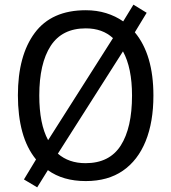

<svg xmlns="http://www.w3.org/2000/svg" viewBox="-20 -769 736 826"><path d="M640 -358Q640 -244 606.5 -161.5Q573 -79 508.5 -34.5Q444 10 349 10Q251 10 186 -37L140 37L83 3L135 -83Q95 -132 76 -201.5Q57 -271 57 -359Q57 -530 129.5 -627.5Q202 -725 349 -725Q396 -725 436.5 -712.5Q477 -700 510 -677L554 -749L611 -714L560 -630Q640 -534 640 -358ZM149 -358Q149 -236 187 -166L466 -605Q421 -647 349 -647Q247 -647 198 -571.5Q149 -496 149 -358ZM548 -358Q548 -477 509 -548L229 -108Q276 -67 348 -67Q451 -67 499.5 -143Q548 -219 548 -358Z"/></svg>

Font: Noto Sans Khmer SemiCondensed
Style: Regular
Weight: 400
Width: 4
Designer: Danh Hong and the Monotype Design Team
Foundry: Monotype Imaging Inc.
Version: Version 2.004; ttfautohint (v1.8.4.7-5d5b)